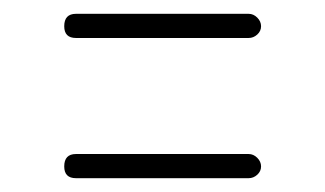

<svg xmlns="http://www.w3.org/2000/svg" viewBox="-20 -417 471 278"><path d="M73 -176Q73 -194 90 -194H340Q347 -194 352.5 -188.5Q358 -183 358 -176Q358 -169 352.5 -164Q347 -159 340 -159H90Q73 -159 73 -176ZM73 -379Q73 -397 90 -397H340Q347 -397 352.5 -391.5Q358 -386 358 -379Q358 -372 352.5 -367Q347 -362 340 -362H90Q73 -362 73 -379Z"/></svg>

Font: Dosis
Style: ExtraLight
Weight: 250
Designer: Edgar Tolentino, Pablo Impallari, Igino Marini
Foundry: Edgar Tolentino, Pablo Impallari, Igino Marini
Version: Version 1.007